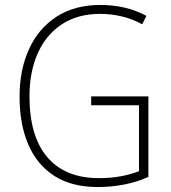

<svg xmlns="http://www.w3.org/2000/svg" viewBox="-20 -745 690 775"><path d="M348 -356H579V-31Q533 -10 480.5 0Q428 10 375 10Q270 10 200 -34.5Q130 -79 94.5 -161Q59 -243 59 -355Q59 -463 97 -546.5Q135 -630 208 -677.5Q281 -725 385 -725Q435 -725 481.5 -714.5Q528 -704 571 -681L554 -647Q511 -670 468.5 -679.5Q426 -689 384 -689Q293 -689 229 -646.5Q165 -604 132 -529Q99 -454 99 -356Q99 -195 171 -110.5Q243 -26 379 -26Q427 -26 467.5 -33.5Q508 -41 541 -54V-320H348Z"/></svg>

Font: Noto Sans Sinhala SemiCondensed ExtraLight
Style: Regular
Weight: 200
Width: 4
Designer: Jelle Bosma - Monotype Design Team
Foundry: Monotype Imaging Inc.
Version: Version 2.006; ttfautohint (v1.8.4.7-5d5b)